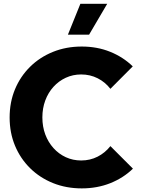

<svg xmlns="http://www.w3.org/2000/svg" viewBox="-20 -997 768 1031"><path d="M693.8 -91.3Q642.6 -41.5 572.3 -13.4Q502 14.6 418.9 14.6Q335.4 14.6 264.6 -13.9Q193.8 -42.5 141.6 -94Q89.4 -145.5 60.5 -214.8Q31.7 -284.2 31.7 -366.2Q31.7 -448.2 60.5 -517.6Q89.4 -586.9 141.6 -638.4Q193.8 -689.9 264.6 -718.5Q335.4 -747.1 418.9 -747.1Q501.5 -747.1 571.3 -719Q641.1 -690.9 692.9 -640.6L572.8 -520Q544.9 -556.2 504.4 -576.7Q463.9 -597.2 416 -597.2Q371.6 -597.2 333.5 -579.6Q295.4 -562 267.1 -530.8Q238.8 -499.5 223.1 -457.5Q207.5 -415.5 207.5 -366.7Q207.5 -316.9 223.1 -275.1Q238.8 -233.4 267.1 -201.9Q295.4 -170.4 333.5 -152.8Q371.6 -135.3 416 -135.3Q463.9 -135.3 504.2 -155.8Q544.4 -176.3 572.8 -212.4ZM458.5 -811H344.7L411.6 -976.6H555.7Z"/></svg>

Font: Kumbh Sans ExtraBold
Style: Regular
Weight: 800
Version: Version 1.005